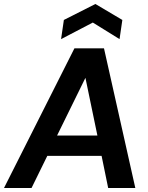

<svg xmlns="http://www.w3.org/2000/svg" viewBox="-47 -942 741 962"><path d="M-27 0 326 -700H474L631 0H495L462 -161H190L111 0ZM239 -263H441L381 -552ZM259 -746 273 -842 431 -922 566 -842 552 -746 418 -829Z"/></svg>

Font: Host Grotesk
Style: Bold Italic
Weight: 700
Italic angle: -8°
Designer: Doğukan Karapınar
Foundry: Element Type
Version: Version 1.003; ttfautohint (v1.8.4.7-5d5b)